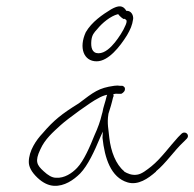

<svg xmlns="http://www.w3.org/2000/svg" viewBox="-20 -711 627 620"><path d="M73 -188C73 -173 81 -156 101 -137C119 -120 137 -112 154 -111C188 -109 218 -130 239 -151C264 -177 285 -223 303 -266L312 -286L311 -266C318 -200 338 -138 392 -122C426 -112 458 -134 484 -157V-158C514 -182 543 -225 572 -252L583 -263C595 -276 577 -291 565 -278L555 -268C530 -241 500 -199 469 -174C455 -163 438 -149 423 -147C406 -144 391 -151 381 -157V-158C354 -180 338 -222 333 -266C331 -290 325 -313 330 -342V-343C333 -353 336 -362 338 -369C341 -379 343 -388 345 -396L347 -401L346 -407C351 -408 356 -409 361 -408H370C372 -407 382 -414 383 -420C385 -428 381 -432 375 -434H367C362 -435 357 -435 349 -434C298 -427 283 -414 234 -377C179 -343 153 -322 118 -281C97 -259 73 -224 73 -188ZM309 -342C304 -320 296 -298 285 -274C271 -239 251 -192 229 -169C213 -152 188 -135 161 -137C148 -137 135 -145 121 -158C99 -178 92 -190 110 -228C125 -262 151 -284 176 -307C198 -327 275 -383 296 -393C306 -399 316 -403 326 -405L324 -399C321 -384 313 -364 311 -349ZM257 -607C234 -557 250 -513 292 -513C330 -513 367 -560 390 -597C401 -616 407 -629 410 -650C411 -663 403 -676 390 -676H388C377 -695 362 -694 339 -681C311 -664 276 -640 257 -607ZM275 -580C277 -598 283 -605 294 -617C310 -637 337 -659 360 -665C363 -665 363 -664 366 -660L375 -652H376C377 -651 378 -649 381 -650H383L387 -647L389 -644C389 -640 388 -635 386 -631C378 -611 363 -589 351 -574C338 -558 319 -539 298 -539C277 -539 273 -558 275 -580ZM572 -252Z"/></svg>

Font: Stray Cat
Style: LtCnObl
Weight: 300
Version: Version 1.0